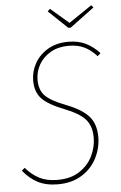

<svg xmlns="http://www.w3.org/2000/svg" viewBox="-59 -903 600 954"><g transform="rotate(-5 241.5 -426.0)"><path d="M458 -621 443 -607Q413 -640 380.5 -655.5Q348 -671 303 -671Q252 -671 214 -649.5Q176 -628 155.5 -592.5Q135 -557 135 -515Q135 -464 163.5 -435.5Q192 -407 265 -379Q343 -349 377 -310.5Q411 -272 411 -207Q411 -154 386.5 -104Q362 -54 312 -22Q262 10 191 10Q133 10 92 -11Q51 -32 18 -73L33 -86Q64 -50 101 -31Q138 -12 191 -12Q257 -12 301 -41Q345 -70 366.5 -114.5Q388 -159 388 -206Q388 -264 358 -297.5Q328 -331 256 -359Q176 -390 144.5 -423.5Q113 -457 113 -514Q113 -559 135.5 -599.5Q158 -640 201 -665.5Q244 -691 303 -691Q353 -691 390 -673Q427 -655 458 -621ZM433 -862 443 -850 322 -760H310L215 -850L227 -862L318 -784Z"/></g></svg>

Font: Fira Sans Condensed Thin
Style: Italic
Weight: 250
Width: 3
Italic angle: -8°
Designer: Carrois Corporate & Edenspiekermann AG
Foundry: Carrois Corporate GbR & Edenspiekermann AG
Version: Version 4.203